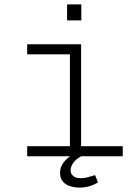

<svg xmlns="http://www.w3.org/2000/svg" viewBox="-20 -713 640 876"><path d="M104 0V-46H299V-465H104V-511H350V-46H540V0ZM286 -620V-693H351V-620ZM343 143Q322 143 301.5 137Q281 131 267.5 116Q254 101 254 76Q254 50 269 30Q284 10 300 0H350Q326 13 314 30.5Q302 48 302 64Q302 79 313.5 89.5Q325 100 347 100Q365 100 381.5 95.5Q398 91 414 86L427 119Q408 131 386.5 137Q365 143 343 143Z"/></svg>

Font: Chivo Mono Medium Thin
Style: Regular
Weight: 250
Monospace: yes
Version: Version 1.008